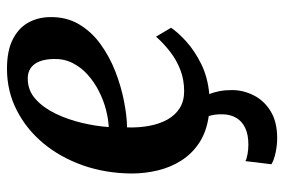

<svg xmlns="http://www.w3.org/2000/svg" viewBox="-152 -458 814 550"><g transform="rotate(-90 255.0 -183.0)"><path d="M134 204Q114 204 92.8 199.5Q71.5 195 59.5 187.5L68.5 113Q74.5 116.5 88 119Q101.5 121.5 115.5 121.5Q145 121.5 164 112.2Q183 103 192.5 86.5Q202 70 202.5 49.5Q203 36 201.5 25.8Q200 15.5 197.5 8Q152.5 1.5 121 -19.2Q89.5 -40 70 -70.8Q50.5 -101.5 41.8 -138.2Q33 -175 33 -212.5Q33.5 -287.5 56.2 -352.2Q79 -417 119.5 -465.8Q160 -514.5 214.5 -542.2Q269 -570 333 -570Q384 -570 416.5 -553.8Q449 -537.5 464.8 -509.8Q480.5 -482 481 -447.5Q482 -400 460.5 -363.8Q439 -327.5 403.2 -301.8Q367.5 -276 325 -259.5Q282.5 -243 240.2 -234.8Q198 -226.5 165 -226Q164 -192 169.5 -162.5Q175 -133 187.5 -110.5Q200 -88 220.2 -75.2Q240.5 -62.5 268.5 -62.5Q302 -62.5 330.2 -73.5Q358.5 -84.5 382.2 -103Q406 -121.5 425 -143L450.5 -100Q438 -81 411.8 -57Q385.5 -33 347.5 -14Q309.5 5 260.5 9.5Q265.5 22 268.8 38.2Q272 54.5 272 74.5Q272 106.5 257 136.5Q242 166.5 211.5 185.2Q181 204 134 204ZM166 -278.5Q189 -279.5 216 -286.5Q243 -293.5 269 -306.8Q295 -320 316 -338.8Q337 -357.5 349.5 -382.2Q362 -407 361 -437Q360 -473.5 345.5 -492Q331 -510.5 305 -510.5Q271 -510.5 246.2 -488.2Q221.5 -466 204.5 -430.8Q187.5 -395.5 178 -355.2Q168.5 -315 166 -278.5Z"/></g></svg>

Font: Merriweather SemiBold
Style: Italic
Weight: 600
Italic angle: -7.8°
Version: Version 2.101